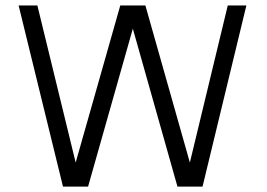

<svg xmlns="http://www.w3.org/2000/svg" viewBox="-20 -690 986 710"><path d="M891.1 -669.9 729 0H636.2L471.2 -584L305.7 0H212.9L48.8 -669.9H118.2L259.8 -88.9L424.8 -669.9H517.6L682.1 -88.9L822.3 -669.9Z"/></svg>

Font: SaysetthaMai
Style: Regular
Weight: 400
Designer: John M. Durdin
Foundry: Lao Script for Windows
Version: Version 1.101